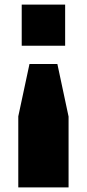

<svg xmlns="http://www.w3.org/2000/svg" viewBox="-20 -620 380 840"><path d="M265 -420V-600H75V-420ZM109 -340 60 -111V200H280V-110L231 -340Z"/></svg>

Font: Kumar One
Style: Regular
Weight: 400
Designer: Parimal Parmar
Foundry: Indian Type Foundry
Version: Version 1.000;PS 1.000;hotconv 1.0.88;makeotf.lib2.5.647800